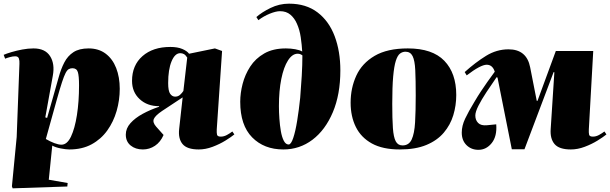

<svg xmlns="http://www.w3.org/2000/svg" viewBox="-24 -801 3327 1047"><path d="M82 -453Q83 -470 79 -482Q75 -494 59 -494Q46 -494 29.5 -489.5Q13 -485 4 -481L-4 -502Q12 -509 39 -517Q66 -525 97.5 -531Q129 -537 159 -537Q222 -537 249 -495Q276 -453 264 -388L223 -161L233 -158L268 -281Q283 -332 295.5 -378Q308 -424 326.5 -460Q345 -496 376.5 -516.5Q408 -537 459 -537Q514 -537 552 -508.5Q590 -480 609.5 -430Q629 -380 629 -317Q629 -255 612 -196Q595 -137 561 -89.5Q527 -42 475.5 -14Q424 14 354 14Q336 14 307.5 8.5Q279 3 261 -7L242 179L345 197L343 216L45 226L41 215L67 -54ZM371 -429Q360 -429 351 -424Q342 -419 333.5 -402.5Q325 -386 314 -352.5Q303 -319 287 -262L226 -43Q250 -29 272.5 -20.5Q295 -12 311 -12Q342 -12 363 -56Q384 -100 395.5 -173.5Q407 -247 407 -336Q407 -387 400.5 -408Q394 -429 371 -429Z M972 -270Q944 -251 916 -233Q888 -215 860 -196Q823 -171 815 -152.5Q807 -134 827 -111L868 -65Q851 -26 821 -6Q791 14 755 14Q715 14 688.5 -7.5Q662 -29 662 -67Q662 -101 687.5 -129.5Q713 -158 754.5 -180.5Q796 -203 844 -219L843 -222Q779 -222 737.5 -260.5Q696 -299 696 -360Q696 -445 753 -495Q810 -545 905 -545Q944 -545 970 -534Q996 -523 1007 -508L1148 -537L1187 -523L1158 -96Q1157 -77 1159.5 -66.5Q1162 -56 1180 -56Q1197 -56 1213.5 -65Q1230 -74 1243 -84L1254 -68Q1237 -54 1205.5 -34.5Q1174 -15 1135.5 -0.5Q1097 14 1060 14Q996 14 971.5 -15.5Q947 -45 953 -98ZM997 -487Q988 -501 979 -506Q970 -511 959 -511Q930 -511 911.5 -466.5Q893 -422 893 -348Q893 -305 904 -289.5Q915 -274 931 -274Q947 -274 958 -284Q969 -294 976 -305Z M1374 -708Q1403 -734 1451 -757.5Q1499 -781 1552 -781Q1645 -781 1707.5 -733.5Q1770 -686 1801 -603.5Q1832 -521 1832 -417Q1832 -286 1791 -189Q1750 -92 1680 -39Q1610 14 1521 14Q1416 14 1351 -52Q1286 -118 1286 -246Q1286 -293 1299 -343.5Q1312 -394 1340.5 -438Q1369 -482 1417 -509.5Q1465 -537 1535 -537Q1561 -537 1586 -532.5Q1611 -528 1624 -520Q1622 -556 1616 -597.5Q1610 -639 1595 -672Q1582 -702 1559.5 -721Q1537 -740 1503 -740Q1481 -740 1447.5 -726.5Q1414 -713 1385 -691ZM1550 -13Q1563 -13 1575 -48.5Q1587 -84 1596.5 -142.5Q1606 -201 1613 -268Q1618 -327 1621.5 -387.5Q1625 -448 1625 -499Q1618 -504 1612.5 -506Q1607 -508 1599 -508Q1570 -508 1546.5 -471.5Q1523 -435 1510 -370.5Q1497 -306 1497 -222Q1497 -190 1499.5 -154Q1502 -118 1507.5 -86Q1513 -54 1523.5 -33.5Q1534 -13 1550 -13Z M2156 14Q2063 14 2004 -18.5Q1945 -51 1916.5 -108.5Q1888 -166 1888 -241Q1888 -321 1919 -388.5Q1950 -456 2019 -496.5Q2088 -537 2200 -537Q2334 -537 2399 -469.5Q2464 -402 2464 -283Q2464 -226 2448 -173Q2432 -120 2396 -77.5Q2360 -35 2301 -10.5Q2242 14 2156 14ZM2171 -8Q2206 -8 2221 -40.5Q2236 -73 2239.5 -134Q2243 -195 2243 -281Q2243 -366 2240.5 -418.5Q2238 -471 2226 -495Q2214 -519 2187 -519Q2171 -519 2157.5 -509Q2144 -499 2134.5 -469.5Q2125 -440 2120 -383.5Q2115 -327 2115 -235Q2115 -153 2118.5 -103Q2122 -53 2134 -30.5Q2146 -8 2171 -8Z M2836 13H2767L2689 -378L2684 -380Q2656 -340 2629 -299Q2602 -258 2585 -224.5Q2568 -191 2568 -171Q2568 -146 2583.5 -130.5Q2599 -115 2631 -118L2682 -123Q2687 -58 2657.5 -21Q2628 16 2585 16Q2546 16 2520 -9.5Q2494 -35 2494 -78Q2494 -115 2512.5 -154Q2531 -193 2562 -244Q2582 -278 2599 -303.5Q2616 -329 2633.5 -354Q2651 -379 2674 -410Q2662 -448 2630 -448Q2597 -448 2521 -390L2510 -408Q2569 -461 2626.5 -496.5Q2684 -532 2749 -532Q2848 -532 2867 -434L2903 -251H2907L3007 -523H3211L3187 -96Q3186 -77 3188.5 -66.5Q3191 -56 3209 -56Q3226 -56 3242.5 -65Q3259 -74 3272 -84L3283 -68Q3266 -54 3234.5 -34.5Q3203 -15 3164.5 -0.5Q3126 14 3089 14Q3025 14 3000 -15.5Q2975 -45 2979 -98L2999 -407L2995 -408Z"/></svg>

Font: Literata 72pt Black
Style: Italic
Weight: 900
Italic angle: -2°
Designer: Latin by Veronika Burian and Jose Scaglione. Greek by Irene Vlachou. Cyrillic by Vera Evstafieva
Foundry: TypeTogether
Version: Version 3.002